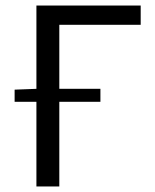

<svg xmlns="http://www.w3.org/2000/svg" viewBox="-20 -676 561 696"><path d="M33 -307V-351L112 -354V-656H490V-586H195V-354H344V-307H195V0H112V-307Z"/></svg>

Font: Pinyin1712
Style: Regular
Weight: 400
Version: Version 1